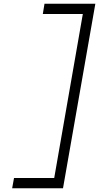

<svg xmlns="http://www.w3.org/2000/svg" viewBox="-20 -833 530 1027"><path d="M317 174H45L55 119H270L423 -758H209L218 -813H490Z"/></svg>

Font: Be Vietnam Light
Style: Italic
Weight: 300
Italic angle: -9.222°
Designer: Gabriel Lam
Foundry: TypeRant
Version: Version 3.000